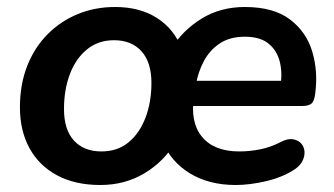

<svg xmlns="http://www.w3.org/2000/svg" viewBox="-20 -519 955 549"><path d="M267 10Q195 10 143.5 -17.5Q92 -45 64.5 -95Q37 -145 37 -212Q37 -278 58 -331Q79 -384 116.5 -421.5Q154 -459 203 -479Q252 -499 309 -499Q380 -499 429 -467.5Q478 -436 500 -379H469Q502 -432 556 -465.5Q610 -499 680 -499Q762 -499 809 -463.5Q856 -428 873 -371Q890 -314 881 -249Q878 -228 869.5 -222Q861 -216 845 -216H510L520 -288H799L782 -273Q788 -313 779.5 -344.5Q771 -376 747 -395Q723 -414 680 -414Q637 -414 608 -394.5Q579 -375 562.5 -343.5Q546 -312 540 -276L535 -244Q523 -170 557.5 -128Q592 -86 664 -86Q694 -86 724 -92Q754 -98 783 -113Q802 -123 816.5 -121Q831 -119 840 -110Q849 -101 850.5 -87.5Q852 -74 845.5 -60Q839 -46 823 -35Q788 -12 741 -1Q694 10 654 10Q578 10 523.5 -23Q469 -56 445 -114H483Q449 -57 393 -23.5Q337 10 267 10ZM270 -86Q316 -86 347.5 -112Q379 -138 396 -182.5Q413 -227 413 -282Q413 -341 384.5 -372.5Q356 -404 306 -404Q261 -404 229 -378Q197 -352 180 -307.5Q163 -263 163 -207Q163 -148 191.5 -117Q220 -86 270 -86Z"/></svg>

Font: Nunito Variable Extra Light
Style: Italic
Weight: 200
Italic angle: -9°
Designer: Vernon Adams
Foundry: Vernon Adams
Version: Version 3.602